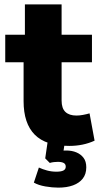

<svg xmlns="http://www.w3.org/2000/svg" viewBox="-20 -657 463 879"><path d="M297 11Q190 11 139 -40.5Q88 -92 88 -194V-372H4V-498H94V-637H262V-498H401V-372H262V-197Q262 -161 279.5 -144.5Q297 -128 330 -128Q344 -128 360 -131Q376 -134 390 -138L413 -13Q387 -1 358 5Q329 11 297 11ZM247 202Q219 202 187.5 196.5Q156 191 135 179L158 110Q175 118 195.5 123.5Q216 129 238 129Q260 129 270.5 123.5Q281 118 281 106Q281 94 271.5 89Q262 84 245 84Q238 84 227.5 85Q217 86 208 89L187 68L200 -21H279L267 59L230 41Q240 36 254 34Q268 32 283 32Q309 32 329.5 40.5Q350 49 362.5 65.5Q375 82 375 109Q375 140 359 160.5Q343 181 314.5 191.5Q286 202 247 202Z"/></svg>

Font: Nunito Sans 10pt SemiCondensed Black
Style: Regular
Weight: 900
Width: 4
Designer: Vernon Adams
Foundry: Vernon Adams
Version: Version 3.101;gftools[0.9.27]